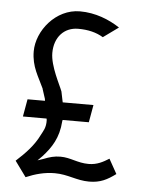

<svg xmlns="http://www.w3.org/2000/svg" viewBox="-47 -629 514 679"><g transform="rotate(5 210.0 -289.5)"><path d="M69 11C102 -3 135 -12 171 -12C218 -12 249 7 294 7C334 7 358 -6 388 -28L359 -80C338 -67 317 -55 287 -55C247 -55 222 -72 186 -72C164 -72 147 -67 127 -59L106 -52L122 -68C153 -102 177 -138 181 -197L182 -202H275L286 -264H177L176 -268C174 -279 172 -288 169 -302C161 -324 125 -388 125 -435C125 -491 159 -528 209 -528C244 -528 273 -521 298 -506L352 -545C314 -570 265 -590 210 -590C124 -590 59 -508 59 -435C59 -380 84 -346 102 -306V-305C106 -293 110 -281 113 -271L114 -264H52L41 -202H125L126 -197C127 -169 117 -157 110 -143C91 -104 63 -75 29 -44Z"/></g></svg>

Font: Charger Pro
Style: LitNar
Weight: 300
Designer: Jasper
Foundry: Cannot Into Space Fonts
Version: Version 1.09